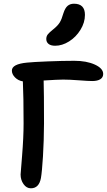

<svg xmlns="http://www.w3.org/2000/svg" viewBox="-20 -1019 578 1033"><path d="M276.9 -772.9Q253.4 -772.9 241.2 -782.7Q229 -792.5 229 -809.1Q229 -823.7 237.3 -834.2Q245.6 -844.7 267.1 -861.8Q291 -880.9 301.5 -898.2Q312 -915.5 320.8 -946.8Q330.1 -976.1 343.8 -987.5Q357.4 -999 377.9 -999Q437 -999 437 -939Q437 -897.5 412.8 -858.4Q388.7 -819.3 351.6 -796.1Q314.5 -772.9 276.9 -772.9ZM146 -5.9Q122.6 -5.9 106.7 -28.3Q90.8 -50.8 90.8 -80.1Q90.8 -83 98.9 -181.6Q106.9 -280.3 106.9 -356Q106.9 -499.5 103 -581.1Q77.6 -585.4 60.8 -602.5Q43.9 -619.6 43.9 -639.2Q43.9 -674.3 125 -682.1Q157.2 -685.5 237.1 -688.7Q316.9 -691.9 379.9 -691.9Q445.8 -691.9 490.5 -671.4Q535.2 -650.9 535.2 -621.1Q535.2 -602.5 519.8 -592.8Q504.4 -583 476.1 -583Q456.1 -583 405 -586.9Q354 -590.8 319.8 -590.8Q292 -590.8 214.8 -585.9Q216.8 -524.9 216.8 -356Q216.3 -260.7 211.2 -177.7Q206.1 -94.7 200.2 -61Q189.9 -5.9 146 -5.9Z"/></svg>

Font: Shantell Sans Irregular
Style: Regular
Weight: 500
Designer: Stephen Nixon, Anya Danilova, Shantell Martin
Foundry: Arrow Type
Version: Version 1.006;[9816181b4]